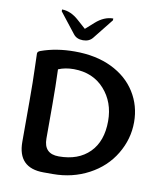

<svg xmlns="http://www.w3.org/2000/svg" viewBox="-93 -940 861 1015"><g transform="rotate(10 337.5 -432.5)"><path d="M274.4 -97.2Q379.4 -97.2 439.5 -157.5Q499.5 -217.8 499.5 -326.2Q499.5 -427.7 438.2 -496.1Q377 -564.5 274.4 -565.4Q227.1 -565.4 190.9 -549.8Q194.3 -461.9 194.3 -359.9V-179.2Q194.3 -97.2 274.4 -97.2ZM262.7 -658.2Q377 -658.2 461.2 -617.4Q545.4 -576.7 590.6 -504.6Q635.7 -432.6 635.7 -344.2Q635.7 -253.4 587.6 -173.1Q539.6 -92.8 452.4 -46.4Q365.2 0 259.8 0H210Q71.8 0 71.8 -139.6V-357.9Q71.8 -469.2 69.3 -530.8Q66.9 -592.3 66.9 -612.8Q66.9 -623.5 82 -628.9Q162.6 -658.2 262.7 -658.2ZM432.1 -865.2V-855.5L345.7 -747.1Q327.6 -724.1 293.9 -724.1Q259.8 -724.1 242.2 -747.1L157.2 -855.5V-865.2Q204.1 -865.2 248.5 -825.2L293.5 -785.2L338.4 -825.2Q383.3 -865.2 432.1 -865.2Z"/></g></svg>

Font: ALMAS
Style: Bold
Weight: 700
Designer: ALMAS Font/ by Husham Jawad Kadhim, derived from the Bainsely font by/ Paul James MIller
Foundry: High-Logic / Made with FontCreator
Version: Version 1.411;September 19, 2021;FontCreator 14.0.0.2814 32-